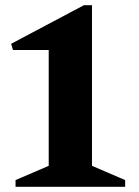

<svg xmlns="http://www.w3.org/2000/svg" viewBox="-20 -721 535 741"><path d="M40 0V-26L168 -81V-528H30L23 -552L304 -701H335V-81L463 -26V0Z"/></svg>

Font: Platypi Light
Style: Bold
Weight: 700
Version: Version 1.200